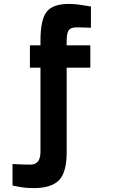

<svg xmlns="http://www.w3.org/2000/svg" viewBox="-20 -732 600 982"><path d="M321 47Q321 150 281.5 190Q242 230 153 230Q102 230 60 220L44 217V107Q108 110 136 110Q187 110 187 44V-386H133V-500H187V-524Q187 -631 218.5 -671.5Q250 -712 333 -712Q369 -712 424 -702L445 -699V-590Q401 -592 371 -592Q341 -592 331 -576.5Q321 -561 321 -523V-500H442V-386H321Z"/></svg>

Font: Titillium Web[RUS by Daymarius]
Style: Bold
Weight: 700
Designer: Cyrillization by Daymarius
Foundry: Cyrillization by Daymarius
Version: Version 1.002 September 11, 2018